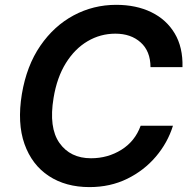

<svg xmlns="http://www.w3.org/2000/svg" viewBox="-20 -757 784 787"><path d="M728 -481.9H596.9Q596.6 -547.2 556.6 -583.1Q516.7 -619 452.8 -619Q391.7 -619 339.1 -588.1Q286.6 -557.2 250 -498.4Q213.4 -439.6 199.6 -355.8Q179.3 -233.7 223.7 -171Q268.1 -108.3 353 -108.3Q421.9 -108.3 477.6 -143.1Q533.4 -177.9 556.5 -241.5H688.9Q667.3 -171.9 618.8 -114.9Q570.3 -57.9 501.1 -24Q431.8 9.9 346.9 9.9Q249.3 9.9 180 -35.7Q110.8 -81.3 80.4 -166.7Q50.1 -252.1 69.6 -371.4Q89.1 -487.6 145.2 -569.2Q201.3 -650.9 282.1 -694.1Q362.9 -737.2 456 -737.2Q538.4 -737.2 600.3 -707Q662.3 -676.8 696.2 -619.9Q730.1 -562.9 728 -481.9Z"/></svg>

Font: Inter UI Semi Bold
Style: Italic
Weight: 600
Italic angle: -9.39999°
Designer: Rasmus Andersson
Foundry: rsms
Version: 3.2;8d6f07862